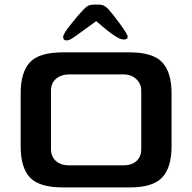

<svg xmlns="http://www.w3.org/2000/svg" viewBox="-20 -816 837 836"><path d="M70 -179V-410Q70 -501 110 -544.5Q150 -588 253 -588H545Q646 -588 686.5 -544.5Q727 -501 727 -410V-179Q727 -87 686.5 -43.5Q646 0 545 0H253Q151 0 110.5 -43Q70 -86 70 -179ZM517 -96Q554 -96 574.5 -115Q595 -134 595 -167V-422Q595 -451 573.5 -471.5Q552 -492 517 -492H282Q246 -492 224 -473Q202 -454 202 -422V-167Q202 -134 223.5 -115Q245 -96 282 -96ZM345 -776Q356 -787 365 -791.5Q374 -796 389 -796H409Q424 -796 433 -791Q442 -786 452 -776Q471 -755 503.5 -710.5Q536 -666 536 -656Q536 -644 520 -644Q505 -644 486 -656Q461 -670 399 -724L305 -656Q283 -640 270 -640Q255 -640 255 -656Q255 -668 288 -709.5Q321 -751 345 -776Z"/></svg>

Font: Gold
Style: Regular
Weight: 400
Designer: jaiki
Version: Version 1.000